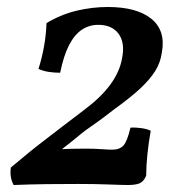

<svg xmlns="http://www.w3.org/2000/svg" viewBox="-20 -526 531 549"><path d="M288 -506Q244 -506 199.5 -495.5Q155 -485 113 -460Q112 -428 106 -394Q100 -360 90 -329Q103 -323 119 -320.5Q135 -318 152 -318Q162 -367 177.5 -397Q193 -427 214 -441Q235 -455 261 -455Q300 -455 319 -429.5Q338 -404 329 -359Q322 -320 295 -283.5Q268 -247 221 -212Q177 -179 149.5 -157.5Q122 -136 101.5 -120.5Q81 -105 61 -88.5Q41 -72 11 -47Q9 -33 11 -20.5Q13 -8 19 3Q70 1 113.5 0.5Q157 0 203 0Q253 0 291 1.5Q329 3 346 3Q368 3 379.5 -2Q391 -7 398 -24Q398 -51 401.5 -85Q405 -119 411 -152Q402 -157 385 -159.5Q368 -162 353 -161Q344 -122 333 -110Q322 -98 301 -98Q292 -98 270.5 -99.5Q249 -101 224 -101Q203 -101 182 -100.5Q161 -100 139 -98L145 -90Q180 -117 198 -132Q216 -147 225 -153.5Q234 -160 239 -163.5Q244 -167 250.5 -171.5Q257 -176 270.5 -186Q284 -196 310 -216Q353 -247 380.5 -272.5Q408 -298 423.5 -322.5Q439 -347 443 -377Q454 -439 412.5 -472.5Q371 -506 288 -506Z"/></svg>

Font: Vollkorn Medium
Style: Italic
Weight: 500
Italic angle: -11°
Designer: Friedrich Althausen
Foundry: Friedrich Althausen
Version: Version 5.000